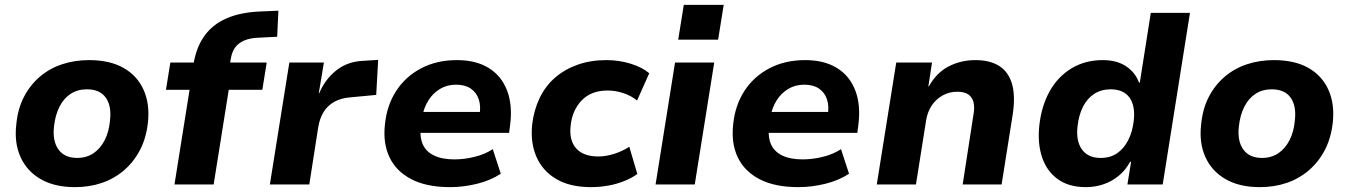

<svg xmlns="http://www.w3.org/2000/svg" viewBox="-20 -758 5543 789"><path d="M288 11Q204 11 147 -22Q90 -55 64 -113.5Q38 -172 47 -247Q53 -311 78.5 -360Q104 -409 144 -443Q184 -477 235.5 -494Q287 -511 346 -511Q431 -511 487.5 -479Q544 -447 570 -389Q596 -331 588 -255Q581 -191 555.5 -142Q530 -93 490 -58.5Q450 -24 399 -6.5Q348 11 288 11ZM297 -109Q336 -109 364.5 -128.5Q393 -148 410.5 -182.5Q428 -217 432 -263Q439 -323 414.5 -357Q390 -391 337 -391Q299 -391 270.5 -372.5Q242 -354 224.5 -319.5Q207 -285 202 -239Q195 -179 220 -144Q245 -109 297 -109Z M697 0 759 -389H662L680 -501H811L770 -465L775 -493Q786 -563 820 -610.5Q854 -658 912 -683Q970 -708 1053 -711L1124 -714L1119 -607L1041 -603Q1010 -602 986 -592.5Q962 -583 947.5 -564.5Q933 -546 928 -514L925 -495L917 -501H1076L1058 -389H920L858 0Z M1089 0 1169 -501H1311L1290 -375H1292Q1315 -431 1361 -468Q1407 -505 1471 -508L1534 -512L1526 -368L1420 -358Q1381 -355 1353.5 -339.5Q1326 -324 1310 -298Q1294 -272 1288 -237L1251 0Z M1830 11Q1733 11 1670.5 -21.5Q1608 -54 1580.5 -112Q1553 -170 1562 -248Q1570 -326 1608.5 -385Q1647 -444 1711 -477.5Q1775 -511 1858 -511Q1936 -511 1988.5 -478.5Q2041 -446 2064 -385.5Q2087 -325 2076 -242L2072 -212H1684L1697 -298H1966L1950 -281Q1957 -321 1947.5 -349.5Q1938 -378 1914.5 -394Q1891 -410 1854 -410Q1817 -410 1788 -392.5Q1759 -375 1740.5 -345.5Q1722 -316 1715 -278L1711 -251Q1703 -202 1715.5 -169.5Q1728 -137 1761.5 -120Q1795 -103 1847 -103Q1888 -103 1930.5 -113.5Q1973 -124 2005 -145L2038 -44Q1995 -16 1939.5 -2.5Q1884 11 1830 11Z M2408 11Q2323 11 2266.5 -22Q2210 -55 2184.5 -113.5Q2159 -172 2167 -247Q2174 -306 2197.5 -355Q2221 -404 2260.5 -438.5Q2300 -473 2353.5 -492Q2407 -511 2472 -511Q2525 -511 2572.5 -496Q2620 -481 2648 -457L2598 -345Q2575 -364 2542.5 -375Q2510 -386 2477 -386Q2442 -386 2415.5 -375.5Q2389 -365 2370 -345Q2351 -325 2339.5 -299Q2328 -273 2325 -241Q2318 -182 2347.5 -148.5Q2377 -115 2439 -115Q2470 -115 2504.5 -126Q2539 -137 2566 -155L2599 -43Q2577 -27 2546.5 -14.5Q2516 -2 2480.5 4.5Q2445 11 2408 11Z M2767 -595 2790 -738H2954L2931 -595ZM2674 0 2754 -501H2915L2835 0Z M3261 11Q3164 11 3101.5 -21.5Q3039 -54 3011.5 -112Q2984 -170 2993 -248Q3001 -326 3039.5 -385Q3078 -444 3142 -477.5Q3206 -511 3289 -511Q3367 -511 3419.5 -478.5Q3472 -446 3495 -385.5Q3518 -325 3507 -242L3503 -212H3115L3128 -298H3397L3381 -281Q3388 -321 3378.5 -349.5Q3369 -378 3345.5 -394Q3322 -410 3285 -410Q3248 -410 3219 -392.5Q3190 -375 3171.5 -345.5Q3153 -316 3146 -278L3142 -251Q3134 -202 3146.5 -169.5Q3159 -137 3192.5 -120Q3226 -103 3278 -103Q3319 -103 3361.5 -113.5Q3404 -124 3436 -145L3469 -44Q3426 -16 3370.5 -2.5Q3315 11 3261 11Z M3583 0 3663 -501H3810L3795 -403H3797Q3829 -460 3879 -485.5Q3929 -511 3988 -511Q4048 -511 4086 -487Q4124 -463 4138.5 -414Q4153 -365 4142 -290L4096 0H3936L3980 -285Q3986 -317 3980.5 -338Q3975 -359 3959 -370Q3943 -381 3914 -381Q3881 -381 3854 -366Q3827 -351 3809.5 -325.5Q3792 -300 3786 -265L3744 0Z M4442 11Q4372 11 4326.5 -22Q4281 -55 4262 -112.5Q4243 -170 4251 -243Q4260 -323 4293.5 -383Q4327 -443 4383 -477Q4439 -511 4512 -511Q4569 -511 4607 -486Q4645 -461 4661 -418L4664 -419L4709 -705H4870L4758 0H4613L4628 -93H4624Q4605 -58 4576.5 -35Q4548 -12 4514 -0.5Q4480 11 4442 11ZM4503 -109Q4543 -109 4571 -128.5Q4599 -148 4616.5 -182.5Q4634 -217 4639 -262Q4646 -323 4621.5 -357Q4597 -391 4544 -391Q4506 -391 4477 -372.5Q4448 -354 4430.5 -319.5Q4413 -285 4408 -239Q4401 -179 4426 -144Q4451 -109 4503 -109Z M5157 11Q5073 11 5016 -22Q4959 -55 4933 -113.5Q4907 -172 4916 -247Q4922 -311 4947.5 -360Q4973 -409 5013 -443Q5053 -477 5104.5 -494Q5156 -511 5215 -511Q5300 -511 5356.5 -479Q5413 -447 5439 -389Q5465 -331 5457 -255Q5450 -191 5424.5 -142Q5399 -93 5359 -58.5Q5319 -24 5268 -6.5Q5217 11 5157 11ZM5166 -109Q5205 -109 5233.5 -128.5Q5262 -148 5279.5 -182.5Q5297 -217 5301 -263Q5308 -323 5283.5 -357Q5259 -391 5206 -391Q5168 -391 5139.5 -372.5Q5111 -354 5093.5 -319.5Q5076 -285 5071 -239Q5064 -179 5089 -144Q5114 -109 5166 -109Z"/></svg>

Font: Nunito Sans 8pt ExtraBold
Style: Italic
Weight: 800
Italic angle: -9°
Version: Version 3.101;gftools[0.9.27]